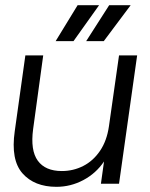

<svg xmlns="http://www.w3.org/2000/svg" viewBox="-20 -710 578 742"><path d="M198 12Q113 12 67 -40Q21 -92 37 -203L78 -496H147L108 -211Q97 -129 126 -89Q155 -49 219 -49Q263 -49 301.5 -68.5Q340 -88 366.5 -127Q393 -166 401 -222L440 -496H510L440 0H370L382 -86Q351 -40 302 -14Q253 12 198 12ZM313 -551 402 -690H485L381 -551ZM195 -551 280 -690H363L264 -551Z"/></svg>

Font: Host Grotesk Light
Style: Italic
Weight: 300
Italic angle: -8°
Designer: Doğukan Karapınar based on Poppins by Indian Type Foundry, Jonny Pinhorn
Foundry: Element Type
Version: Version 1.001; ttfautohint (v1.8.4.7-5d5b)